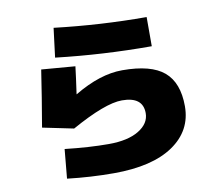

<svg xmlns="http://www.w3.org/2000/svg" viewBox="-88 -874 1175 1037"><g transform="rotate(-10 500.0 -355.0)"><path d="M330 -395H331Q473 -480 595 -480Q753 -480 824 -419.5Q895 -359 895 -230Q895 -96 780.5 -18Q666 60 455 60Q328 60 200 45L215 -115Q347 -100 455 -100Q560 -100 620 -136.5Q680 -173 680 -230Q680 -320 565 -320Q473 -320 285 -215L115 -250Q143 -413 165 -560L350 -545Q344 -493 330 -395ZM270 -770Q523 -740 775 -740V-580Q507 -580 250 -610Z"/></g></svg>

Font: Mplus 1p Black
Style: Regular
Weight: 900
Version: Version 1.061